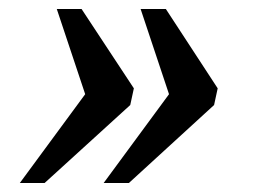

<svg xmlns="http://www.w3.org/2000/svg" viewBox="-20 -483 565 426"><path d="M210 -77 355 -274 292 -463H348L463 -287L455 -250L266 -77ZM24 -77 169 -274 106 -463H161L277 -287L269 -250L79 -77Z"/></svg>

Font: Noto Serif Medium
Style: Italic
Weight: 500
Italic angle: -12°
Designer: Monotype Design Team
Foundry: Monotype Imaging Inc.
Version: Version 2.014; ttfautohint (v1.8.4.7-5d5b)